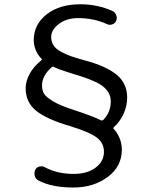

<svg xmlns="http://www.w3.org/2000/svg" viewBox="-20 -796 701 881"><path d="M495.1 -746.1Q507.8 -740.2 513.2 -726.6Q518.6 -712.9 512.7 -700.2Q507.8 -688.5 495.1 -684.1Q482.4 -679.7 470.7 -685.5Q410.2 -712.9 338.9 -712.9Q285.2 -712.9 250 -686Q214.8 -659.2 214.8 -626Q214.8 -604.5 225.6 -587.9Q236.3 -571.3 259.8 -558.6Q283.2 -545.9 307.1 -537.6Q331.1 -529.3 370.1 -518.6Q465.8 -493.2 514.6 -453.6Q563.5 -414.1 563.5 -348.6Q563.5 -309.6 546.9 -273.4Q530.3 -237.3 502.9 -212.9Q497.1 -208 502.9 -203.1Q517.6 -188.5 528.3 -163.1Q539.1 -137.7 539.1 -109.4Q539.1 -32.2 474.1 16.1Q409.2 64.5 315.4 64.5Q218.8 64.5 156.2 32.2Q143.6 25.4 139.6 11.2Q135.7 -2.9 141.6 -16.6Q147.5 -28.3 160.2 -31.7Q172.9 -35.2 184.6 -29.3Q242.2 2 317.4 2Q380.9 2 418.9 -26.9Q457 -55.7 457 -99.6Q457 -139.6 423.8 -165Q390.6 -190.4 299.8 -217.8Q194.3 -249 146 -287.6Q97.7 -326.2 97.7 -391.6Q97.7 -422.9 115.7 -456.5Q133.8 -490.2 168.9 -518.6Q174.8 -522.5 169.9 -527.3Q153.3 -543 143.6 -567.4Q134.8 -589.8 134.8 -611.3Q134.8 -683.6 193.8 -730Q252.9 -776.4 348.6 -776.4Q426.8 -776.4 495.1 -746.1ZM228.5 -488.3Q225.6 -490.2 223.6 -490.2Q219.7 -490.2 216.8 -487.3Q172.9 -448.2 172.9 -404.3Q172.9 -381.8 181.6 -366.7Q190.4 -351.6 221.2 -332.5Q252 -313.5 308.6 -294.9Q413.1 -260.7 442.4 -244.1Q445.3 -243.2 448.2 -243.2Q451.2 -243.2 454.1 -246.1Q488.3 -280.3 488.3 -331.1Q488.3 -360.4 470.2 -382.3Q452.1 -404.3 420.9 -418.9Q389.6 -433.6 357.9 -443.8Q326.2 -454.1 288.1 -465.8Q250 -477.5 228.5 -488.3Z"/></svg>

Font: Gen Jyuu Gothic P Regular
Style: Regular
Weight: 400
Designer: [Source Han Sans]
Ryoko NISHIZUKA  (kana & ideographs); Paul D. Hunt (Latin, Greek & Cyrillic); Wenlong ZHANG  (bopomofo
Version: Version 1.002.20150607